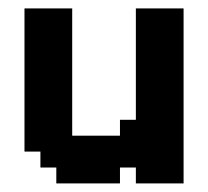

<svg xmlns="http://www.w3.org/2000/svg" viewBox="-20 -427 484 447"><path d="M74.1 -74.1H37V-407.4H148.1V-111.1H259.3V-148.1H296.3V-407.4H407.4V0H296.3V-37H259.3V0H111.1V-37H74.1Z"/></svg>

Font: Jersey 15
Style: Regular
Weight: 400
Designer: Sarah Cadigan-Fried
Version: Version 1.001; ttfautohint (v1.8.4.7-5d5b)